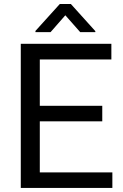

<svg xmlns="http://www.w3.org/2000/svg" viewBox="-20 -927 608 947"><path d="M450.2 -773.4V-768.6H375.5L302.2 -851.6L229.5 -768.6H154.8V-774.4L274.9 -907.2H329.6ZM484.4 -328.6H176.3V-76.7H534.2V0H82.5V-710.9H529.3V-633.8H176.3V-405.3H484.4Z"/></svg>

Font: TypoPRO Roboto
Style: Regular
Weight: 400
Designer: Google
Version: Version 2.136; 2016